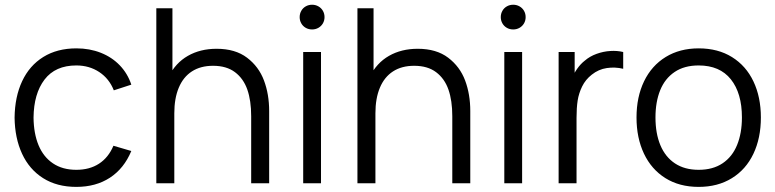

<svg xmlns="http://www.w3.org/2000/svg" viewBox="-20 -754 3190 790"><path d="M40 -270Q41 -355.7 71.1 -419.9Q101.2 -484.2 158.2 -519.6Q215.3 -555 294.7 -555Q348.7 -555 394.6 -536.9Q440.5 -518.8 472.9 -485.1Q505.3 -451.3 520.3 -405.7L448.3 -382.3Q429.3 -430.5 388.3 -457.6Q347.3 -484.7 294 -484.7Q207.7 -484.7 163.3 -426.7Q119 -368.7 118 -270Q118.7 -204.5 138.7 -156.3Q158.7 -108.2 198 -81.8Q237.3 -55.3 294 -55.3Q348.7 -55.3 387.4 -80.5Q426.2 -105.7 446.7 -154.3L520.3 -132.7Q490.3 -60.7 432.3 -22.8Q374.3 15 294 15Q214.3 15 157.4 -21Q100.5 -57 70.8 -121.4Q41 -185.8 40 -270Z M856.8 -483.3Q805.2 -483.3 769.6 -460.2Q734 -437.2 715.6 -393.2Q697.2 -349.3 697.2 -288L645.2 -299.7Q645.2 -380.7 673.7 -437.9Q702.2 -495.2 753.1 -524.2Q804 -553.3 871.2 -553.3Q948.2 -553.3 996.6 -516.5Q1045 -479.7 1066.2 -422.8Q1087.5 -366 1087.5 -297V0H1013.5V-275.7Q1013.5 -340 997.7 -385.3Q981.8 -430.7 946.9 -457Q912 -483.3 856.8 -483.3ZM623.2 -720H689.5V-313.3H697.2V0H623.2Z M1227.5 -540H1300.8V0H1227.5ZM1213 -683.5Q1213 -697.8 1219.7 -709.5Q1226.3 -721.2 1238 -727.8Q1249.7 -734.5 1264.2 -734.5Q1278.3 -734.5 1290.1 -727.8Q1301.8 -721.2 1308.6 -709.5Q1315.3 -697.8 1315.3 -683.5Q1315.3 -669.5 1308.6 -657.8Q1301.8 -646.2 1290.1 -639.5Q1278.3 -632.8 1264.2 -632.8Q1249.7 -632.8 1238 -639.5Q1226.3 -646.2 1219.7 -657.8Q1213 -669.5 1213 -683.5Z M1684.3 -483.3Q1632.7 -483.3 1597.1 -460.2Q1561.5 -437.2 1543.1 -393.2Q1524.7 -349.3 1524.7 -288L1472.7 -299.7Q1472.7 -380.7 1501.2 -437.9Q1529.7 -495.2 1580.6 -524.2Q1631.5 -553.3 1698.7 -553.3Q1775.7 -553.3 1824.1 -516.5Q1872.5 -479.7 1893.8 -422.8Q1915 -366 1915 -297V0H1841V-275.7Q1841 -340 1825.2 -385.3Q1809.3 -430.7 1774.4 -457Q1739.5 -483.3 1684.3 -483.3ZM1450.7 -720H1517V-313.3H1524.7V0H1450.7Z M2055 -540H2128.3V0H2055ZM2040.5 -683.5Q2040.5 -697.8 2047.2 -709.5Q2053.8 -721.2 2065.5 -727.8Q2077.2 -734.5 2091.7 -734.5Q2105.8 -734.5 2117.6 -727.8Q2129.3 -721.2 2136.1 -709.5Q2142.8 -697.8 2142.8 -683.5Q2142.8 -669.5 2136.1 -657.8Q2129.3 -646.2 2117.6 -639.5Q2105.8 -632.8 2091.7 -632.8Q2077.2 -632.8 2065.5 -639.5Q2053.8 -646.2 2047.2 -657.8Q2040.5 -669.5 2040.5 -683.5Z M2278.5 -540H2344.5V-410L2331.5 -427Q2340.5 -450.7 2354.9 -471.1Q2369.3 -491.5 2386.5 -504.7Q2406.8 -522.3 2434.7 -532.4Q2462.5 -542.5 2491.2 -544.2Q2519.8 -546 2544.2 -540V-471Q2510.8 -479 2476.8 -474Q2442.7 -469 2414.8 -446.7Q2389.2 -426.7 2375.3 -398.4Q2361.5 -370.2 2356.8 -340.2Q2352.2 -310.3 2352.2 -269.3V0H2278.5Z M2599 -270.7Q2599 -355.2 2630.1 -419.6Q2661.2 -484 2719.1 -519.5Q2777 -555 2854.7 -555Q2934.2 -555 2991.9 -519.1Q3049.7 -483.2 3080.2 -418.8Q3110.7 -354.5 3110.7 -270.7Q3110.7 -185.7 3079.9 -121.1Q3049.2 -56.5 2991.2 -20.8Q2933.3 15 2854.7 15Q2775.5 15 2717.8 -21.1Q2660.2 -57.2 2629.6 -121.9Q2599 -186.7 2599 -270.7ZM3032.7 -270.7Q3032.7 -370.5 2987.2 -427.6Q2941.7 -484.7 2854.7 -484.7Q2795.5 -484.7 2755.8 -457.8Q2716 -431 2696.5 -383Q2677 -335 2677 -270.7Q2677 -205 2697.2 -156.5Q2717.5 -108 2757.2 -81.7Q2797 -55.3 2854.7 -55.3Q2913.2 -55.3 2953.1 -82.1Q2993 -108.8 3012.8 -157.4Q3032.7 -206 3032.7 -270.7Z"/></svg>

Font: Tap Sans
Style: Regular
Weight: 400
Designer: Tap Payments
Foundry: Tap Payments
Version: Version 1.001;Glyphs 3.1.2 (3151)